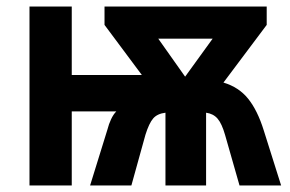

<svg xmlns="http://www.w3.org/2000/svg" viewBox="-20 -566 886 586"><path d="M794 -546V-490L662 -314Q709 -300 737.5 -264.5Q766 -229 785 -168L838 0H711L667 -154Q657 -189 644 -204Q631 -219 609 -222V0H485V-222Q460 -219 447.5 -204.5Q435 -190 424 -155L381 0H255L308 -171Q312 -187 319 -202Q326 -217 335 -226H199V0H70V-546H199V-337H413L299 -490V-546ZM629 -448H463L545 -332Z"/></svg>

Font: Noto Sans SemiCondensed
Style: Bold
Weight: 700
Width: 4
Designer: Monotype Design Team
Foundry: Monotype Imaging Inc.
Version: Version 2.013; ttfautohint (v1.8.4.7-5d5b)